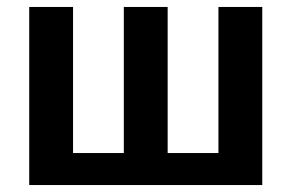

<svg xmlns="http://www.w3.org/2000/svg" viewBox="-20 -532 837 552"><path d="M608 -92H462V-512H336V-92H190V-512H64V0H734V-512H608Z"/></svg>

Font: Fog Sans
Style: Bold
Weight: 700
Foundry: Intel Corporation
Version: Version 1.00